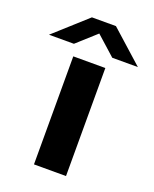

<svg xmlns="http://www.w3.org/2000/svg" viewBox="-206 -802 707 880"><g transform="rotate(20 147.0 -362.0)"><path d="M-69.8 -582 87.9 -724.1H205.1L363.8 -582H238.8L145 -666L51.8 -582ZM68.8 0V-526.9H225.1V0Z"/></g></svg>

Font: Archivo Expanded
Style: Bold
Weight: 700
Width: 7
Designer: Hector Gatti
Foundry: Omnibus-Type
Version: Version 2.001